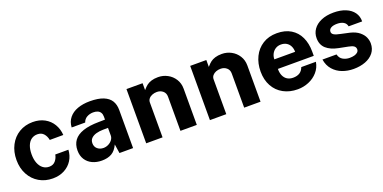

<svg xmlns="http://www.w3.org/2000/svg" viewBox="-15 -1119 3434 1720"><g transform="rotate(-20 1702.0 -258.5)"><path d="M502.2 -324.2 373.2 -323.8Q366.1 -360.8 344.6 -385.1Q323 -409.5 285 -409.5Q251.6 -409.5 227.1 -391.8Q202.5 -374.1 189.1 -339.8Q175.8 -305.5 175.8 -258Q175.8 -209.5 189.8 -173.8Q203.9 -138 229.2 -118.9Q254.6 -99.8 287.8 -99.8Q325.8 -99.8 347.4 -125.5Q369.1 -151.2 374.8 -184.5H500Q497.1 -129.4 469.5 -85.1Q441.9 -40.9 393.6 -15.4Q345.4 10 283 10Q210.6 10 153.4 -23.6Q96.1 -57.2 63.7 -117.7Q31.2 -178.1 31.2 -256Q31.2 -334.8 63.3 -396.4Q95.4 -458.1 152.7 -492.6Q210 -527 283 -527Q346.9 -527 395.3 -500.4Q443.8 -473.8 471.2 -427.6Q498.6 -381.4 502.2 -324.2Z M574 -149.2Q574 -206.2 602.4 -245Q630.9 -283.8 690 -303.9Q749.1 -324 840.5 -324.8L900.2 -325.8V-354.8Q900.2 -377.4 890.9 -392.7Q881.6 -408 863.9 -415.7Q846.1 -423.4 820.5 -423Q787.4 -422.2 761.1 -407.3Q734.8 -392.4 724.5 -361.8H595.5Q598.4 -415.5 628.8 -452.7Q659.1 -489.9 710.2 -508.4Q761.4 -527 827.8 -527Q906.8 -527 956 -507.1Q1005.2 -487.1 1027.4 -450.9Q1049.5 -414.8 1049.5 -364V0H919.8L906.5 -86.5Q881.8 -33.2 843.9 -11.6Q806.1 10 749.8 10Q699.6 10 659.7 -8.8Q619.8 -27.5 596.9 -63.4Q574 -99.4 574 -149.2ZM900.2 -173V-247L852 -246.5Q817.1 -246.1 787.6 -238Q758.1 -229.9 739.8 -212Q721.5 -194.1 721.5 -165Q721.5 -131.4 744.6 -111.4Q767.8 -91.5 802.2 -91.5Q826.8 -91.5 849.4 -103Q872 -114.5 885.9 -133.3Q899.9 -152.1 900.2 -173Z M1174.5 -517H1328.2V-451.2L1332.6 -456.2Q1351 -477.5 1368.4 -490.9Q1385.9 -504.2 1412.4 -512.6Q1438.9 -521 1476 -521Q1523.4 -521 1564.9 -498.9Q1606.4 -476.8 1631.7 -436.8Q1657 -396.8 1657 -345.5V0H1501V-326Q1501 -359.9 1477.8 -379.8Q1454.5 -399.8 1420.5 -399.8Q1397.4 -399.8 1376.8 -391.9Q1356.2 -384 1343.4 -368.7Q1330.5 -353.4 1330.5 -332.2V0H1174.5Z M1782 -517H1935.8V-451.2L1940.1 -456.2Q1958.5 -477.5 1975.9 -490.9Q1993.4 -504.2 2019.9 -512.6Q2046.4 -521 2083.5 -521Q2130.9 -521 2172.4 -498.9Q2213.9 -476.8 2239.2 -436.8Q2264.5 -396.8 2264.5 -345.5V0H2108.5V-326Q2108.5 -359.9 2085.2 -379.8Q2062 -399.8 2028 -399.8Q2004.9 -399.8 1984.3 -391.9Q1963.8 -384 1950.9 -368.7Q1938 -353.4 1938 -332.2V0H1782Z M2613.8 -101.8Q2650.9 -101.8 2675.8 -117.1Q2700.8 -132.4 2713.5 -166.5H2853Q2843.9 -112.1 2808.9 -72.2Q2774 -32.2 2723.4 -11.1Q2672.9 10 2617.5 10Q2540.9 10 2481.7 -22.3Q2422.5 -54.6 2389.9 -114.1Q2357.2 -173.6 2357.2 -252.5Q2357.2 -330 2387.6 -392.4Q2418 -454.9 2475.1 -490.9Q2532.1 -527 2610 -527Q2688 -527 2742.7 -493.8Q2797.4 -460.5 2825.2 -401.1Q2853 -341.8 2853 -263.5V-222.8H2511Q2510.6 -185 2522.9 -157.8Q2535.2 -130.5 2558.4 -116.1Q2581.6 -101.8 2613.8 -101.8ZM2708.5 -314Q2708.5 -343.8 2697.2 -367.4Q2686 -391.1 2663.8 -405.1Q2641.5 -419 2609.8 -419Q2580.1 -419 2557.5 -404.2Q2534.9 -389.5 2522.6 -365.3Q2510.4 -341.1 2510.5 -314Z M2914.8 -165H3048.9Q3057.9 -127.4 3087.3 -111.4Q3116.8 -95.5 3149.5 -95.5Q3176.4 -95.5 3196.4 -101.2Q3216.5 -107 3227.8 -118.2Q3239 -129.4 3239 -145Q3239 -164.8 3223.9 -176.4Q3208.9 -188 3174.2 -194.4L3085.8 -211.9Q3012 -226.5 2971.6 -262.8Q2931.1 -299.1 2930.8 -361.8Q2930.4 -409 2956.7 -446.4Q2983 -483.9 3032.9 -505.4Q3082.9 -527 3151.2 -527Q3216.4 -527 3265.2 -507Q3314.1 -487 3340.5 -450.4Q3366.9 -413.8 3366 -364.5H3237.1Q3231.5 -393.6 3207.2 -407.6Q3183 -421.5 3147.5 -421.5Q3108.8 -421.5 3087.9 -408.9Q3067 -396.4 3067 -373.8Q3067 -355.2 3086.1 -344Q3105.1 -332.8 3148.5 -324.4L3228.8 -306.9Q3283.5 -293.5 3315.3 -267Q3347.1 -240.5 3359.3 -211.1Q3371.5 -181.6 3371.5 -153.8Q3371.5 -101.8 3342.4 -64.9Q3313.2 -28 3263.1 -9Q3212.9 10 3150.2 10Q3093.5 10 3043.4 -8.8Q2993.4 -27.5 2958.7 -67Q2924 -106.5 2914.8 -165Z"/></g></svg>

Font: Public Sans VF
Style: Regular
Weight: 400
Designer: Pablo Impallari, Rodrigo Fuenzalida (Modified by Dan O. Williams and USWDS)
Version: Version 1.003